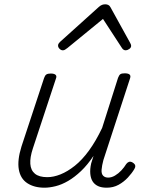

<svg xmlns="http://www.w3.org/2000/svg" viewBox="-20 -857 687 893"><path d="M187 16Q139 16 107 -5Q75 -26 67.5 -69Q60 -112 80 -176L185 -494Q189 -506 195.5 -510.5Q202 -515 216 -515Q232 -515 238.5 -509Q245 -503 240 -491L133 -167Q119 -125 121 -95Q123 -65 142.5 -49Q162 -33 200 -33Q229 -33 261.5 -46Q294 -59 328 -86Q362 -113 394 -157Q426 -201 455 -262L529 -495Q534 -508 540 -512Q546 -516 560 -516Q576 -516 582.5 -510.5Q589 -505 585 -493L461 -113Q454 -87 452.5 -68Q451 -49 459.5 -40Q468 -31 483 -31Q499 -31 515 -40.5Q531 -50 544.5 -64.5Q558 -79 567 -94Q572 -101 579.5 -104Q587 -107 597 -101Q608 -94 609 -86.5Q610 -79 605 -71Q594 -52 575 -31.5Q556 -11 531.5 2.5Q507 16 476 16Q452 16 436 8.5Q420 1 411 -13Q402 -27 400 -48.5Q398 -70 404 -97L415 -132Q387 -90 357 -61.5Q327 -33 297 -15.5Q267 2 238.5 9Q210 16 187 16ZM272 -623Q264 -623 257 -630Q250 -637 250 -645Q250 -650 252.5 -654Q255 -658 259 -662L440 -825Q448 -832 455 -834.5Q462 -837 470 -837Q477 -837 483.5 -834Q490 -831 494 -823L584 -660Q587 -655 588.5 -651Q590 -647 590 -644Q590 -635 581 -629Q572 -623 565 -623Q559 -623 554.5 -626Q550 -629 547 -634L459 -769L294 -634Q287 -629 282.5 -626Q278 -623 272 -623Z"/></svg>

Font: Playwrite CO ExtraLight
Style: Regular
Weight: 250
Version: Version 1.002